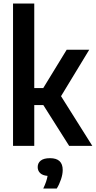

<svg xmlns="http://www.w3.org/2000/svg" viewBox="-20 -828 544 1090"><path d="M54 0V-808H174.5V-328H225.5L358.5 -545.5H486.5L326.5 -282L504 0H372.5L226 -231.5H174.5V0ZM225.5 242.5Q245.5 200.5 250 170.5Q221.5 168 207.8 154.5Q194 141 194 120.5Q194 97.5 211.2 83.8Q228.5 70 264 70Q336 70 336 137Q336 161.5 326.2 190.5Q316.5 219.5 302 242.5Z"/></svg>

Font: Encode Sans Cnd SmBold
Style: Regular
Weight: 600
Width: 3
Designer: Multiple Designers
Foundry: Impallari Type
Version: Version 3.002; ttfautohint (v1.8.3) -l 8 -r 50 -G 200 -x 14 